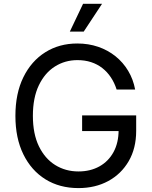

<svg xmlns="http://www.w3.org/2000/svg" viewBox="-20 -962 786 992"><path d="M385.3 9.8Q288.1 9.8 214.8 -35.6Q141.6 -81.1 100.6 -164.8Q59.6 -248.5 59.6 -363.3Q59.6 -479 100.6 -562.7Q141.6 -646.5 213.9 -691.9Q286.1 -737.3 379.4 -737.3Q437 -737.3 487.1 -720.2Q537.1 -703.1 576.7 -671.4Q616.2 -639.6 642.3 -595.9Q668.5 -552.2 678.2 -499.5H582.5Q571.3 -534.7 552.7 -562.5Q534.2 -590.3 508.5 -610.4Q482.9 -630.4 450.7 -640.9Q418.5 -651.4 379.9 -651.4Q315.9 -651.4 263.7 -618.4Q211.4 -585.4 180.7 -521.2Q149.9 -457 149.9 -363.3Q149.9 -270.5 180.9 -206.5Q211.9 -142.6 265.1 -109.4Q318.4 -76.2 385.3 -76.2Q446.8 -76.2 493.7 -102.3Q540.5 -128.4 566.7 -176.5Q592.8 -224.6 592.8 -290L620.6 -284.7H404.3V-365.7H683.6V-286.1Q683.6 -195.8 645 -129.4Q606.4 -63 539.3 -26.6Q472.2 9.8 385.3 9.8ZM340.8 -798.8 409.2 -942.4H507.3L412.6 -798.8Z"/></svg>

Font: Inter Variable
Style: Regular
Weight: 400
Designer: Rasmus Andersson
Foundry: rsms
Version: Version 4.001;git-9221beed3